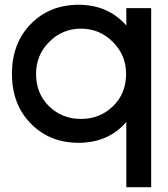

<svg xmlns="http://www.w3.org/2000/svg" viewBox="-20 -585 703 804"><path d="M509 199V-74Q433 13 309 13Q188 13 109 -67.5Q30 -148 30 -276Q30 -404 109 -484.5Q188 -565 309 -565Q433 -565 509 -478V-551H613V199ZM131 -276Q131 -193 185.5 -140Q240 -87 319 -87Q398 -87 453 -140Q508 -193 508 -276Q508 -354 452.5 -409.5Q397 -465 319 -465Q241 -465 186 -409.5Q131 -354 131 -276Z"/></svg>

Font: Edgecutting Lite Medium
Style: Medium
Weight: 500
Designer: RandomMaerks (Nguyen Gia Bao)
Version: Version 1.0